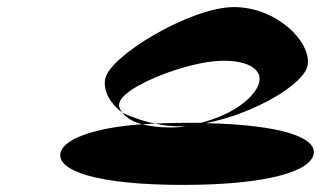

<svg xmlns="http://www.w3.org/2000/svg" viewBox="-20 -715 918 541"><path d="M150 -282C143 -234 252 -194 496 -194C738 -194 857 -234 864 -282C871 -327 776 -363 560 -368C695 -394 839 -478 847 -532C857 -597 760 -695 639 -695C518 -695 286 -557 276 -491C271 -457 291 -423 325 -397C319 -405 314 -413 316 -423C323 -468 485 -532 580 -542C675 -552 731 -519 705 -469C684 -428 622 -388 546 -369H513C480 -369 449 -368 417 -367C441 -361 466 -359 489 -359C495 -359 500 -359 506 -360L489 -357C449 -354 412 -357 381 -365C239 -355 156 -321 150 -282ZM325 -397C336 -383 353 -372 381 -365C392 -366 406 -366 417 -367C384 -373 355 -384 325 -397Z"/></svg>

Font: Ampere
Style: SCUltExtIta
Weight: 400
Version: Version 1